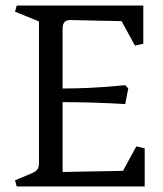

<svg xmlns="http://www.w3.org/2000/svg" viewBox="-20 -670 585 690"><path d="M205 -568V-352Q300 -352 398 -361L430 -364L441 -352L430 -296Q311 -303 205 -303V-52L422 -56L470 -144L500 -137V0H40L34 -22L89 -45Q107 -52 113.5 -60Q120 -68 120 -83V-593L34 -628L40 -650H495V-513L465 -506L417 -594L232 -598Q205 -598 205 -568Z"/></svg>

Font: Fenix
Style: Regular
Weight: 400
Designer: Fernando Diaz
Foundry: Fernando Diaz
Version: 004.301